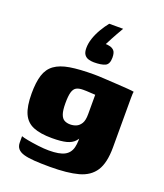

<svg xmlns="http://www.w3.org/2000/svg" viewBox="-145 -768 839 985"><g transform="rotate(20 274.5 -275.0)"><path d="M245 122Q195 122 159.5 119.5Q124 117 101.5 110.5Q79 104 68 91Q57 78 57 57Q57 51 57 39Q57 27 57 23Q67 27 93.5 32Q120 37 152.5 41Q185 45 211 45Q268 45 296 30Q324 15 332 -17.5Q340 -50 335 -101L353 -98Q342 -69 326.5 -52Q311 -35 282.5 -27.5Q254 -20 204 -20Q140 -20 101.5 -36Q63 -52 45.5 -91Q28 -130 28 -200Q28 -261 40.5 -300.5Q53 -340 83.5 -362Q114 -384 165.5 -392.5Q217 -401 296 -401Q318 -401 351.5 -399Q385 -397 420 -395Q455 -393 481.5 -391Q508 -389 517 -387Q516 -385 515.5 -374.5Q515 -364 515 -351Q515 -338 515 -322V-83Q515 2 486.5 46Q458 90 399 106Q340 122 245 122ZM268 -118Q285 -118 300.5 -124.5Q316 -131 326.5 -148Q337 -165 337 -199V-305Q330 -305 310 -306.5Q290 -308 270 -308Q247 -308 233.5 -300.5Q220 -293 214 -272.5Q208 -252 208 -212Q208 -174 215 -153.5Q222 -133 235.5 -125.5Q249 -118 268 -118ZM273 -459Q259 -459 244.5 -463Q230 -467 221 -479Q212 -491 212 -515Q212 -541 221.5 -569Q231 -597 247 -624Q263 -651 280 -672H356Q344 -651 335 -635.5Q326 -620 318 -604.5Q310 -589 299 -568Q304 -568 308.5 -567.5Q313 -567 317 -566Q332 -564 343.5 -553.5Q355 -543 355 -514Q355 -478 334 -468.5Q313 -459 273 -459Z"/></g></svg>

Font: Genos ExtraBold
Style: Regular
Weight: 800
Designer: Robert E. Leuschke
Foundry: Robert E. Leuschke
Version: Version 1.010